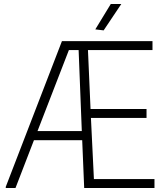

<svg xmlns="http://www.w3.org/2000/svg" viewBox="-20 -947 844 967"><path d="M460 -799 538 -927H591L502 -794ZM9 -6 292 -740H748V-695H423L436 -398H718V-353H438L453 -45H758V0H404L394 -241H151L58 0H9ZM169 -287H392L376 -695H327Z"/></svg>

Font: Encode Sans Narrow
Style: ExtraLight
Weight: 200
Designer: Pablo Impallari, Andres Torresi
Foundry: Pablo Impallari, Andres Torresi
Version: Version 1.000; ttfautohint (v1.00) -l 8 -r 50 -G 200 -x 14 -